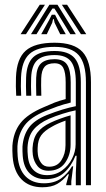

<svg xmlns="http://www.w3.org/2000/svg" viewBox="-20 -791 454 820"><path d="M347 0V-439.5Q347 -520.5 316 -555.6Q285 -590.8 213 -590.8Q139 -590.8 105.8 -560.5Q72.5 -530.2 69.8 -460.2Q69 -442.5 69.1 -422.2Q69.2 -402 70.5 -382.2H49.2Q46.8 -422 48.2 -461.2Q51.2 -540.5 89.8 -574.5Q128.2 -608.5 213 -608.5Q296.5 -608.5 332.5 -569.2Q368.5 -530 368.5 -439.5V0ZM303.8 0.2V-52L307.2 -126H302.5Q284.8 -81.2 253.8 -53.4Q222.8 -25.5 173.8 -25.8Q132.5 -25.8 106.6 -50.8Q80.8 -75.8 77 -125.2Q76.5 -135 76 -145.6Q75.5 -156.2 76 -165Q79.5 -212.2 102.6 -245Q125.8 -277.8 181.5 -300.2Q250 -327 303.8 -337.5V-439.5Q303.8 -501.8 282.9 -528.8Q262 -555.8 213 -555.8Q161.8 -555.8 138.4 -533.2Q115 -510.8 113 -459.2Q112.2 -441.8 112.4 -422Q112.5 -402.2 113.5 -382.2H92Q91 -403.2 90.9 -423.1Q90.8 -443 91.5 -459.8Q93.8 -520.5 122 -546.9Q150.2 -573.2 213 -573.2Q273.2 -573.2 299.2 -542.2Q325.2 -511.2 325.2 -439.5V0.2ZM161 8.8Q105 8.8 72 -24.9Q39 -58.5 34 -121.8Q33 -133.8 32.8 -147.1Q32.5 -160.5 33 -168.8Q37 -226.2 67.2 -265.1Q97.5 -304 166.8 -333.2Q194 -345.2 213 -352.9Q232 -360.5 260.5 -367.8V-439.5Q260.5 -480.8 250.4 -500.8Q240.2 -520.8 213 -520.8Q183 -520.8 170.1 -505.4Q157.2 -490 156 -456.5Q155.8 -446 155.6 -426Q155.5 -406 156.5 -382.2H135Q134 -408.5 134.1 -426.6Q134.2 -444.8 134.5 -458.8Q136.2 -502.8 155.4 -520.5Q174.5 -538.2 213 -538.2Q251.8 -538.2 266.9 -514.4Q282 -490.5 282 -439.5V-353Q250.2 -345.2 224.9 -336.2Q199.5 -327.2 174 -316.8Q111 -290.8 84.6 -254.9Q58.2 -219 54.5 -167Q54 -157.2 54.4 -146Q54.8 -134.8 55.5 -123.5Q60 -67.5 89.1 -37.9Q118.2 -8.2 167.5 -8.2Q212 -8.2 240.9 -29Q269.8 -49.8 287.5 -80.5H292.5L284.5 -17.2V0H263L262.8 -4.2L274.2 -46.8H270.2Q249.2 -19.8 224.4 -5.5Q199.5 8.8 161 8.8ZM181.5 -43Q217 -43 244.5 -62.8Q272 -82.5 287.5 -112.9Q303 -143.2 303 -175V-319.8Q278 -314.8 247.6 -305.2Q217.2 -295.8 188.8 -283.5Q145.2 -264.2 122.6 -236.4Q100 -208.5 97.5 -161.2Q97 -152 97.6 -143.5Q98.2 -135 98.8 -127.2Q101.8 -86 123.4 -64.5Q145 -43 181.5 -43ZM186.8 -61.8Q156.5 -61.8 140.4 -81.4Q124.2 -101 120.2 -129Q118.2 -146.8 119 -159.2Q121.2 -200 139.6 -224.6Q158 -249.2 195.8 -267Q214 -275.8 236.9 -284.1Q259.8 -292.5 281.5 -298.5V-173Q281.5 -128.5 257.5 -95.1Q233.5 -61.8 186.8 -61.8ZM189.8 -79Q224.5 -79 242.1 -106.5Q259.8 -134 259.8 -171.2V-275.8Q223.8 -263 202.8 -250.5Q170.2 -233 155.9 -213Q141.5 -193 140.8 -159.5Q140.5 -152.5 140.6 -145.5Q140.8 -138.5 141.8 -131Q144.2 -111.2 155.8 -95.1Q167.2 -79 189.8 -79ZM67.8 -644.8 149.8 -770.8H172L90.8 -644.8ZM112.2 -644.8 191 -770.8H225.5L304 -644.8H280.5L230.2 -727L212.5 -754.5H203.8L186 -727L135.8 -644.8ZM325.8 -644.8 244.2 -770.8H266.5L348.5 -644.8ZM156 -644.8 190.2 -706.2 201 -728H215.2L226 -706.2L261 -644.8H237.2L213.2 -693.8L209.8 -709.2H206.5L203 -693.8L179.8 -644.8Z"/></svg>

Font: Big Shoulders Inline Display
Style: Bold
Weight: 700
Designer: Patric King
Foundry: XO Type Co
Version: Version 1.000